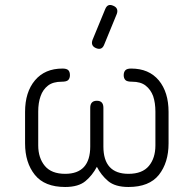

<svg xmlns="http://www.w3.org/2000/svg" viewBox="-20 -746 772 766"><path d="M363 -554C363 -554 363 -554 363 -554C348.5 -560 343.5 -571 349 -586.5C349 -586.5 349 -586.5 349 -586.5C349 -586.5 399.5 -709 399.5 -709C406 -725.5 416.5 -730 432 -723C432 -723 432 -723 432 -723C446.5 -717 451.5 -706 446 -690.5C446 -690.5 446 -690.5 446 -690.5C446 -690.5 395.5 -567.5 395.5 -567.5C389.5 -552 378.5 -547.5 363 -554ZM80 -174C80 -174 80 -174 80 -174C80 -174 80 -299.5 80 -299.5C80 -352 93 -394 119.5 -425.5C146 -457 182.5 -472.5 229.5 -472.5C229.5 -472.5 229.5 -472.5 229.5 -472.5C240 -472.5 248 -470.5 252.5 -466C257 -461.5 259 -454.5 259 -446C259 -446 259 -446 259 -446C259 -437.5 256.5 -431 252 -426.5C247.5 -422 238.5 -420 226 -420C226 -420 226 -420 226 -420C203.5 -420 185 -415 171.5 -404.5C158 -394 148 -380 142 -362.5C135.5 -344.5 132.5 -324 132.5 -301C132.5 -301 132.5 -301 132.5 -301C132.5 -301 132.5 -166 132.5 -166C132.5 -132.5 141.5 -105 159 -84C176.5 -63 203.5 -52.5 240 -52.5C240 -52.5 240 -52.5 240 -52.5C306.5 -52.5 340 -89 340 -161.5C340 -161.5 340 -161.5 340 -161.5C340 -161.5 340 -316 340 -316C340 -334.5 349 -344 366.5 -344C366.5 -344 366.5 -344 366.5 -344C384 -344 392.5 -334.5 392.5 -316C392.5 -316 392.5 -316 392.5 -316C392.5 -316 392.5 -161.5 392.5 -161.5C392.5 -89 426 -52.5 492.5 -52.5C492.5 -52.5 492.5 -52.5 492.5 -52.5C529.5 -52.5 556.5 -63 574 -84C591.5 -105 600 -132.5 600 -166C600 -166 600 -166 600 -166C600 -166 600 -301 600 -301C600 -324 597 -344.5 591 -362.5C584.5 -380 574.5 -394 561 -404.5C547.5 -415 529.5 -420 507 -420C507 -420 507 -420 507 -420C494 -420 485 -422 480.5 -426.5C476 -431 473.5 -437.5 473.5 -446C473.5 -446 473.5 -446 473.5 -446C473.5 -454.5 476 -461.5 480.5 -466C485 -470.5 492.5 -472.5 503 -472.5C503 -472.5 503 -472.5 503 -472.5C550.5 -472.5 587 -457 613.5 -425.5C639.5 -394 652.5 -352 652.5 -299.5C652.5 -299.5 652.5 -299.5 652.5 -299.5C652.5 -299.5 652.5 -174 652.5 -174C652.5 -122.5 639.5 -81 614 -48.5C588 -16 547.5 0 492.5 0C492.5 0 492.5 0 492.5 0C457 0 430 -8 411.5 -23.5C393 -39 378 -58 366.5 -80.5C366.5 -80.5 366.5 -80.5 366.5 -80.5C354.5 -58 339.5 -39 321 -23.5C302.5 -8 275.5 0 240 0C240 0 240 0 240 0C185.5 0 145 -16 119 -48.5C93 -81 80 -122.5 80 -174Z"/></svg>

Font: Jura-Fortis-Regular
Style: Regular
Weight: 500
Designer: Daniel Johnson, Alexei Vanyashin, Mirko Velimirovic
Foundry: Daniel Johnson
Version: ""